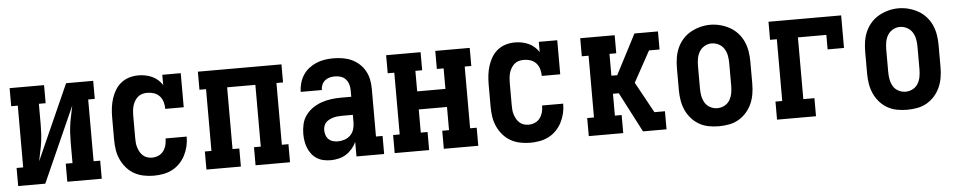

<svg xmlns="http://www.w3.org/2000/svg" viewBox="-36 -770 5071 1016"><g transform="rotate(-5 2500.0 -261.5)"><path d="M28 0V-96H63V-424H28V-520H211V-424H175V-312Q175 -288 173.5 -263.5Q172 -239 168.5 -215.5Q165 -192 159.5 -168Q154 -144 150 -121L328 -520H472V-424H437V-96H472V0H289V-96H325V-208Q325 -232 326.5 -256.5Q328 -281 331.5 -304.5Q335 -328 340.5 -352Q346 -376 350 -399L172 0Z M747 8Q721 8 694 2.5Q667 -3 644 -16Q621 -29 603 -50Q585 -71 574 -95.5Q563 -120 559 -146.5Q555 -173 555 -200V-320Q555 -345 558 -369.5Q561 -394 568.5 -417.5Q576 -441 588.5 -462Q601 -483 620.5 -498.5Q640 -514 664 -521Q688 -528 712 -528Q731 -528 749 -524.5Q767 -521 784 -513.5Q801 -506 815 -493.5Q829 -481 839 -466V-520H937V-339H839Q839 -357 834 -375Q829 -393 817 -406.5Q805 -420 787.5 -426Q770 -432 752 -432Q738 -432 725 -428.5Q712 -425 702 -416.5Q692 -408 685 -396.5Q678 -385 674 -372.5Q670 -360 668.5 -346.5Q667 -333 667 -320V-200Q667 -187 668 -174Q669 -161 673 -148.5Q677 -136 683.5 -124.5Q690 -113 699.5 -104.5Q709 -96 721.5 -92Q734 -88 747 -88Q765 -88 781 -95Q797 -102 807.5 -116Q818 -130 822.5 -147Q827 -164 827 -182Q827 -182 827 -182Q827 -182 827 -183H939Q939 -182 939 -181.5Q939 -181 939 -181Q939 -155 933 -130.5Q927 -106 915.5 -83.5Q904 -61 886 -42.5Q868 -24 845.5 -12.5Q823 -1 798 3.5Q773 8 747 8Z M1028 0V-96H1063V-424H1028V-520H1472V-424H1437V-96H1472V0H1289V-96H1325V-424H1175V-96H1211V0Z M1688 8Q1669 8 1650 4Q1631 0 1615 -10Q1599 -20 1587 -35.5Q1575 -51 1568 -68.5Q1561 -86 1558 -105Q1555 -124 1555 -143Q1555 -169 1561 -195Q1567 -221 1582.5 -242Q1598 -263 1620 -278Q1642 -293 1666.5 -301.5Q1691 -310 1717 -313.5Q1743 -317 1769 -317H1825V-351Q1825 -367 1820.5 -382.5Q1816 -398 1805.5 -410Q1795 -422 1779.5 -427Q1764 -432 1748 -432Q1734 -432 1720 -428.5Q1706 -425 1695 -416Q1684 -407 1678.5 -393.5Q1673 -380 1673 -366H1561Q1561 -389 1567.5 -412Q1574 -435 1586.5 -454.5Q1599 -474 1617.5 -488.5Q1636 -503 1657.5 -512Q1679 -521 1702 -524.5Q1725 -528 1748 -528Q1773 -528 1797.5 -524Q1822 -520 1844 -510Q1866 -500 1884.5 -483.5Q1903 -467 1915 -445.5Q1927 -424 1932 -400Q1937 -376 1937 -351V-96H1972V0H1825V-77Q1816 -58 1802 -41.5Q1788 -25 1770 -13.5Q1752 -2 1730.5 3Q1709 8 1688 8ZM1734 -88Q1752 -88 1770 -94Q1788 -100 1801 -113Q1814 -126 1819.5 -144Q1825 -162 1825 -180V-221H1769Q1757 -221 1745.5 -220Q1734 -219 1723 -216Q1712 -213 1701.5 -208Q1691 -203 1683 -195.5Q1675 -188 1671 -176.5Q1667 -165 1667 -154Q1667 -141 1671 -128Q1675 -115 1684.5 -105.5Q1694 -96 1707 -92Q1720 -88 1734 -88Z M2028 0V-96H2063V-424H2028V-520H2211V-424H2175V-315H2325V-424H2289V-520H2472V-424H2437V-96H2472V0H2289V-96H2325V-219H2175V-96H2211V0Z M2747 8Q2721 8 2694 2.5Q2667 -3 2644 -16Q2621 -29 2603 -50Q2585 -71 2574 -95.5Q2563 -120 2559 -146.5Q2555 -173 2555 -200V-320Q2555 -345 2558 -369.5Q2561 -394 2568.5 -417.5Q2576 -441 2588.5 -462Q2601 -483 2620.5 -498.5Q2640 -514 2664 -521Q2688 -528 2712 -528Q2731 -528 2749 -524.5Q2767 -521 2784 -513.5Q2801 -506 2815 -493.5Q2829 -481 2839 -466V-520H2937V-339H2839Q2839 -357 2834 -375Q2829 -393 2817 -406.5Q2805 -420 2787.5 -426Q2770 -432 2752 -432Q2738 -432 2725 -428.5Q2712 -425 2702 -416.5Q2692 -408 2685 -396.5Q2678 -385 2674 -372.5Q2670 -360 2668.5 -346.5Q2667 -333 2667 -320V-200Q2667 -187 2668 -174Q2669 -161 2673 -148.5Q2677 -136 2683.5 -124.5Q2690 -113 2699.5 -104.5Q2709 -96 2721.5 -92Q2734 -88 2747 -88Q2765 -88 2781 -95Q2797 -102 2807.5 -116Q2818 -130 2822.5 -147Q2827 -164 2827 -182Q2827 -182 2827 -182Q2827 -182 2827 -183H2939Q2939 -182 2939 -181.5Q2939 -181 2939 -181Q2939 -155 2933 -130.5Q2927 -106 2915.5 -83.5Q2904 -61 2886 -42.5Q2868 -24 2845.5 -12.5Q2823 -1 2798 3.5Q2773 8 2747 8Z M3059 0V-96H3095V-424H3059V-520H3242V-424H3206V-308H3237L3347 -520H3472V-424H3416L3326 -260L3416 -96H3472V0H3347L3237 -212H3206V-96H3242V0Z M3750 8Q3723 8 3696 3Q3669 -2 3645.5 -15.5Q3622 -29 3604 -49.5Q3586 -70 3575 -94.5Q3564 -119 3559.5 -146Q3555 -173 3555 -200V-320Q3555 -347 3559.5 -374Q3564 -401 3575 -425.5Q3586 -450 3604.5 -470.5Q3623 -491 3646.5 -504Q3670 -517 3696.5 -524Q3723 -531 3750 -531Q3777 -531 3803.5 -524Q3830 -517 3853.5 -504Q3877 -491 3895.5 -470.5Q3914 -450 3925 -425.5Q3936 -401 3940.5 -374Q3945 -347 3945 -320V-200Q3945 -173 3940.5 -146Q3936 -119 3925 -94.5Q3914 -70 3896 -49.5Q3878 -29 3854.5 -15.5Q3831 -2 3804 3Q3777 8 3750 8ZM3750 -88Q3770 -88 3788 -97.5Q3806 -107 3816 -124Q3826 -141 3829.5 -160.5Q3833 -180 3833 -200V-320Q3833 -340 3829.5 -359.5Q3826 -379 3815.5 -396Q3805 -413 3787 -422.5Q3769 -432 3749 -432Q3729 -432 3711.5 -422Q3694 -412 3684 -395.5Q3674 -379 3670.5 -359.5Q3667 -340 3667 -320V-200Q3667 -180 3670.5 -160.5Q3674 -141 3684 -124Q3694 -107 3712 -97.5Q3730 -88 3750 -88Z M4059 0V-96H4095V-424H4059V-520H4445V-347H4358V-424H4207V-96H4266V0Z M4750 8Q4723 8 4696 3Q4669 -2 4645.5 -15.5Q4622 -29 4604 -49.5Q4586 -70 4575 -94.5Q4564 -119 4559.5 -146Q4555 -173 4555 -200V-320Q4555 -347 4559.5 -374Q4564 -401 4575 -425.5Q4586 -450 4604.5 -470.5Q4623 -491 4646.5 -504Q4670 -517 4696.5 -524Q4723 -531 4750 -531Q4777 -531 4803.5 -524Q4830 -517 4853.5 -504Q4877 -491 4895.5 -470.5Q4914 -450 4925 -425.5Q4936 -401 4940.5 -374Q4945 -347 4945 -320V-200Q4945 -173 4940.5 -146Q4936 -119 4925 -94.5Q4914 -70 4896 -49.5Q4878 -29 4854.5 -15.5Q4831 -2 4804 3Q4777 8 4750 8ZM4750 -88Q4770 -88 4788 -97.5Q4806 -107 4816 -124Q4826 -141 4829.5 -160.5Q4833 -180 4833 -200V-320Q4833 -340 4829.5 -359.5Q4826 -379 4815.5 -396Q4805 -413 4787 -422.5Q4769 -432 4749 -432Q4729 -432 4711.5 -422Q4694 -412 4684 -395.5Q4674 -379 4670.5 -359.5Q4667 -340 4667 -320V-200Q4667 -180 4670.5 -160.5Q4674 -141 4684 -124Q4694 -107 4712 -97.5Q4730 -88 4750 -88Z"/></g></svg>

Font: Iosevka Gothic
Style: Bold
Weight: 700
Monospace: yes
Designer: Belleve Invis
Foundry: Belleve Invis
Version: Version 15.5.1; ttfautohint (v1.8.4)